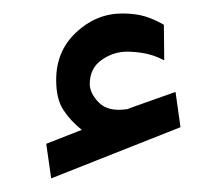

<svg xmlns="http://www.w3.org/2000/svg" viewBox="-20 -802 312 282"><path d="M100.1 -611.3Q83.5 -624.5 73 -640.6Q62.5 -656.7 62.5 -684.6Q62.5 -727.1 92 -754.6Q121.6 -782.2 159.7 -782.2Q178.2 -782.2 192.4 -778.1Q206.5 -773.9 220.7 -765.6L221.2 -713.4Q206.1 -721.2 192.6 -723.6Q179.2 -726.1 166.5 -726.1Q146.5 -726.1 129.2 -713.9Q111.8 -701.7 111.8 -678.2Q112.3 -664.1 125.7 -650.9Q139.2 -637.7 166 -641.6Q167 -641.6 168.2 -642.1Q169.4 -642.6 170.4 -643.1L237.8 -667L245.1 -615.2L55.2 -540L47.9 -590.8Z"/></svg>

Font: Vazirmatn UI NL Medium
Style: Regular
Weight: 500
Designer: Saber Rastikerdar
Foundry: Saber Rastikerdar
Version: Version 33.003